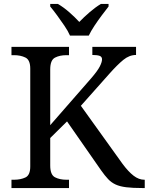

<svg xmlns="http://www.w3.org/2000/svg" viewBox="-20 -951 752 971"><path d="M38 0V-42H51Q84 -42 108.5 -53.5Q133 -65 133 -109V-604Q133 -648 108.5 -660Q84 -672 51 -672H38V-714H329V-672H316Q282 -672 258 -659.5Q234 -647 234 -600V-318L441 -555Q473 -592 484.5 -614.5Q496 -637 496 -651Q496 -664 484 -668.5Q472 -673 447 -673V-714H668V-673Q634 -673 603.5 -648Q573 -623 534 -579L389 -416L600 -122Q629 -83 655.5 -62.5Q682 -42 710 -42H712V0H701Q651 0 618.5 -4Q586 -8 564.5 -18Q543 -28 526.5 -45.5Q510 -63 491 -90L319 -337L234 -253V-114Q234 -67 258 -54.5Q282 -42 316 -42H329V0ZM334 -771Q324 -794 306 -820.5Q288 -847 269 -873Q250 -899 234 -918V-931H273Q302 -914 330.5 -889Q359 -864 381 -840Q404 -864 433 -889Q462 -914 490 -931H529V-918Q514 -899 494.5 -873Q475 -847 457.5 -820.5Q440 -794 429 -771Z"/></svg>

Font: NotoSerif-Regular
Style: Regular
Weight: 400
Designer: Monotype Design Team
Foundry: Monotype Imaging Inc.
Version: Version 2.007; ttfautohint (v1.8) -l 8 -r 50 -G 200 -x 14 -D